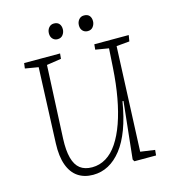

<svg xmlns="http://www.w3.org/2000/svg" viewBox="-128 -979 968 1094"><g transform="rotate(-15 356.5 -431.5)"><path d="M578 -44 663 -32 660 0H532L525 -12L561 -348H555Q540 -256 514.5 -188Q489 -120 454 -75.5Q419 -31 377 -8.5Q335 14 286 14Q234 14 197 -11Q160 -36 141.5 -87Q123 -138 126 -214L144 -659L66 -672L70 -703H282L279 -672L193 -659L173 -229Q170 -160 182 -115.5Q194 -71 221 -50Q248 -29 292 -29Q336 -29 374 -52Q412 -75 442 -120Q472 -165 494.5 -228.5Q517 -292 531.5 -372Q546 -452 552 -547L559 -659L481 -672L484 -703H687L681 -667L604 -660ZM250 -829Q250 -849 261.5 -863Q273 -877 292 -877Q312 -877 322.5 -865Q333 -853 333 -833Q333 -815 322 -800Q311 -785 290 -785Q273 -785 261.5 -797Q250 -809 250 -829ZM427 -829Q427 -849 438.5 -863Q450 -877 469 -877Q490 -877 500.5 -865Q511 -853 511 -833Q511 -815 500 -800Q489 -785 468 -785Q450 -785 438.5 -797Q427 -809 427 -829Z"/></g></svg>

Font: Literata 18pt ExtraLight
Style: Italic
Weight: 250
Italic angle: -2°
Designer: Latin by Veronika Burian and Jose Scaglione. Greek by Irene Vlachou. Cyrillic by Vera Evstafieva
Foundry: TypeTogether
Version: Version 3.103;gftools[0.9.29]